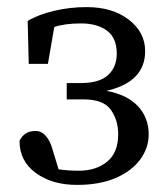

<svg xmlns="http://www.w3.org/2000/svg" viewBox="-20 -508 470 541"><path d="M399 -129Q399 -91 375 -58.5Q351 -26 306 -6.5Q261 13 197 13Q127 13 81 -20.5Q35 -54 35 -111Q48 -139 80 -139Q97 -139 109.5 -124.5Q122 -110 128 -87L145 -31Q158 -29 172 -28Q186 -27 202 -27Q251 -27 282 -52.5Q313 -78 313 -130Q313 -170 292 -199Q271 -228 215 -228H168V-274H208Q260 -274 284.5 -296.5Q309 -319 309 -357Q309 -401 281.5 -421.5Q254 -442 208 -442Q163 -442 133 -432L115 -328H61L58 -449Q88 -467 132.5 -477.5Q177 -488 224 -488Q297 -488 343 -452.5Q389 -417 389 -364Q389 -277 280 -252Q339 -241 369 -208.5Q399 -176 399 -129Z"/></svg>

Font: Source Serif Pro
Style: Regular
Weight: 400
Designer: Frank Grießhammer
Foundry: Adobe Systems Incorporated
Version: Version 3.001;hotconv 1.0.111;makeotfexe 2.5.65597